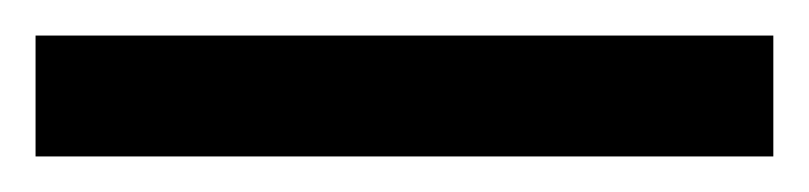

<svg xmlns="http://www.w3.org/2000/svg" viewBox="-22 70 455 108"><path d="M-2 90H413V158H-2Z"/></svg>

Font: lkorean85
Style: Book
Weight: 400
Designer: Jelle Bosma - Monotype Design Team
Foundry: Monotype Imaging Inc.
Version: Version 2.003